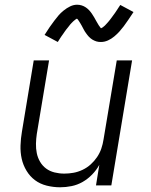

<svg xmlns="http://www.w3.org/2000/svg" viewBox="-20 -786 640 814"><path d="M235 8Q206 8 178 1Q150 -6 128.5 -22Q107 -38 92.5 -62Q78 -86 72 -113Q66 -140 67 -169.5Q68 -199 73 -228L123 -530H188L136 -218Q133 -198 132.5 -177Q132 -156 136 -136.5Q140 -117 150 -100Q160 -83 175.5 -71.5Q191 -60 211 -55Q231 -50 252 -50Q252 -50 252.5 -50Q253 -50 253 -50Q272 -50 291.5 -53.5Q311 -57 330 -66Q349 -75 364.5 -89Q380 -103 391.5 -120Q403 -137 409.5 -156Q416 -175 419 -195L475 -530H540L452 0H387L401 -87Q389 -65 370.5 -46Q352 -27 330 -14.5Q308 -2 283.5 3Q259 8 235 8ZM408 -608Q403 -608 398 -608.5Q393 -609 388.5 -610.5Q384 -612 379.5 -614Q375 -616 371 -618.5Q367 -621 363.5 -624Q360 -627 357 -630Q354 -633 351 -637Q348 -641 345 -645Q342 -649 339.5 -653Q337 -657 335 -661Q333 -665 331 -668.5Q329 -672 326.5 -677Q324 -682 321 -686.5Q318 -691 316 -694.5Q314 -698 311 -702Q308 -706 306 -707Q304 -706 299.5 -703Q295 -700 290.5 -695.5Q286 -691 283 -688Q280 -685 277.5 -682Q275 -679 272.5 -675.5Q270 -672 267 -668.5Q264 -665 260.5 -660.5Q257 -656 254 -651.5Q251 -647 247.5 -642Q244 -637 240 -631.5Q236 -626 232.5 -620Q229 -614 225 -608L169 -638Q180 -656 190.5 -671Q201 -686 210.5 -698.5Q220 -711 228.5 -721Q237 -731 250 -741.5Q263 -752 277.5 -759Q292 -766 307 -766Q317 -766 326.5 -763Q336 -760 344 -754.5Q352 -749 358 -742.5Q364 -736 369.5 -728Q375 -720 379 -713Q383 -706 388.5 -696Q394 -686 398.5 -679Q403 -672 408 -666Q411 -667 415.5 -670Q420 -673 424.5 -677.5Q429 -682 431.5 -685Q434 -688 437 -691Q440 -694 442.5 -697.5Q445 -701 448 -704.5Q451 -708 454 -712.5Q457 -717 460.5 -721.5Q464 -726 467.5 -731Q471 -736 474.5 -741.5Q478 -747 482 -753Q486 -759 490 -765L546 -735Q534 -717 524 -702Q514 -687 504.5 -674.5Q495 -662 486 -652Q477 -642 464.5 -631.5Q452 -621 437.5 -614.5Q423 -608 408 -608Z"/></svg>

Font: Iosevka Curly LtExObl
Style: Regular
Weight: 300
Width: 7
Italic angle: -9°
Monospace: yes
Designer: Belleve Invis
Foundry: Belleve Invis
Version: Version 11.1.0; ttfautohint (v1.8.3)